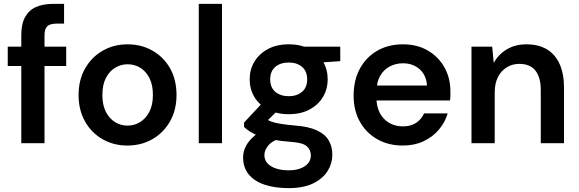

<svg xmlns="http://www.w3.org/2000/svg" viewBox="-20 -740 2992 992"><path d="M90 0V-559Q90 -617 110 -652.5Q130 -688 166.5 -704Q203 -720 254 -720H311V-618H273Q239 -618 224.5 -604.5Q210 -591 210 -558V0ZM20 -399V-499H322V-399Z M638 12Q567 12 509.5 -21Q452 -54 419 -113Q386 -172 386 -249Q386 -327 419.5 -386Q453 -445 510.5 -478Q568 -511 639 -511Q711 -511 768.5 -478Q826 -445 859 -386.5Q892 -328 892 -249Q892 -172 858.5 -113Q825 -54 767.5 -21Q710 12 638 12ZM638 -91Q674 -91 703.5 -109Q733 -127 751.5 -162Q770 -197 770 -250Q770 -302 752 -337Q734 -372 704.5 -390Q675 -408 639 -408Q605 -408 575 -390Q545 -372 527 -337Q509 -302 509 -249Q509 -197 527 -162Q545 -127 574.5 -109Q604 -91 638 -91Z M1007 0V-720H1127V0Z M1471 232Q1401 232 1348 214.5Q1295 197 1265.5 161.5Q1236 126 1236 73Q1236 42 1251.5 13Q1267 -16 1298.5 -41.5Q1330 -67 1379 -86L1431 -28Q1384 -11 1365 13Q1346 37 1346 61Q1346 87 1362.5 104.5Q1379 122 1407.5 131Q1436 140 1471 140Q1506 140 1531.5 130.5Q1557 121 1571.5 104Q1586 87 1586 63Q1586 34 1565 15.5Q1544 -3 1483 -7Q1430 -11 1390.5 -18.5Q1351 -26 1322.5 -36Q1294 -46 1274 -58.5Q1254 -71 1241 -84V-107L1345 -218L1434 -188L1317 -73L1348 -130Q1358 -123 1368.5 -117.5Q1379 -112 1395.5 -107.5Q1412 -103 1438.5 -99Q1465 -95 1508 -91Q1574 -86 1616 -67Q1658 -48 1677.5 -16Q1697 16 1697 60Q1697 104 1673 143Q1649 182 1599 207Q1549 232 1471 232ZM1472 -150Q1409 -150 1363.5 -174.5Q1318 -199 1294 -239.5Q1270 -280 1270 -331Q1270 -381 1294.5 -421.5Q1319 -462 1364 -486.5Q1409 -511 1472 -511Q1535 -511 1580 -486.5Q1625 -462 1649 -421.5Q1673 -381 1673 -331Q1673 -280 1649 -239.5Q1625 -199 1580 -174.5Q1535 -150 1472 -150ZM1472 -243Q1514 -243 1540.5 -265.5Q1567 -288 1567 -330Q1567 -372 1540.5 -394.5Q1514 -417 1472 -417Q1429 -417 1402.5 -394.5Q1376 -372 1376 -330Q1376 -288 1402.5 -265.5Q1429 -243 1472 -243ZM1553 -411 1530 -499H1738V-424Z M2061 12Q1987 12 1929.5 -20.5Q1872 -53 1839.5 -111Q1807 -169 1807 -246Q1807 -325 1839 -384.5Q1871 -444 1928.5 -477.5Q1986 -511 2062 -511Q2136 -511 2191 -478.5Q2246 -446 2276.5 -391.5Q2307 -337 2307 -268Q2307 -258 2307 -246Q2307 -234 2305 -221H1894V-298H2186Q2183 -351 2148.5 -382Q2114 -413 2062 -413Q2025 -413 1993.5 -396.5Q1962 -380 1943.5 -347Q1925 -314 1925 -264V-235Q1925 -188 1943 -155Q1961 -122 1992 -104.5Q2023 -87 2061 -87Q2102 -87 2129.5 -105Q2157 -123 2171 -154H2293Q2279 -107 2247 -69.5Q2215 -32 2168 -10Q2121 12 2061 12Z M2416 0V-499H2523L2531 -415Q2555 -459 2598.5 -485Q2642 -511 2700 -511Q2762 -511 2805 -485.5Q2848 -460 2871 -410Q2894 -360 2894 -287V0H2774V-275Q2774 -340 2746.5 -375Q2719 -410 2663 -410Q2627 -410 2598 -392Q2569 -374 2552.5 -341.5Q2536 -309 2536 -261V0Z"/></svg>

Font: DM Sans 20pt SemiBold
Style: Regular
Weight: 600
Version: Version 4.004;gftools[0.9.30]